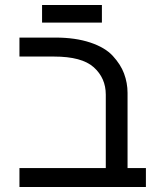

<svg xmlns="http://www.w3.org/2000/svg" viewBox="-20 -751 631 771"><path d="M148.9 -731H389.2V-660.2H148.9ZM404.8 -371.1Q404.8 -437.5 356.4 -481Q308.6 -523.9 196.8 -523.9H58.1V-600.1H203.1Q282.7 -600.1 342.8 -580.1Q402.3 -560.1 433.1 -526.4Q464.8 -491.7 478 -456.1Q492.2 -418 492.2 -377.9V-76.2H565.9V0H58.1V-76.2H404.8Z"/></svg>

Font: Miedinger*
Style: Book
Weight: 400
Version: Version 001.000